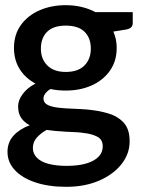

<svg xmlns="http://www.w3.org/2000/svg" viewBox="-20 -540 550 742"><path d="M234 -520Q267 -520 296 -513Q325 -506 349 -493H493V-451Q493 -441 487.5 -435Q482 -429 468 -426L418 -418Q431 -389 431 -355Q431 -304 405 -267Q379 -230 334.5 -210Q290 -190 234 -190Q218 -190 203.5 -191.5Q189 -193 175 -196Q162 -188 155 -178.5Q148 -169 148 -159Q148 -143 163.5 -135Q179 -127 204 -124Q229 -121 258.5 -120Q288 -119 314 -117Q360 -113 397.5 -102Q435 -91 458 -66Q481 -41 481 6Q481 55 449 95Q417 135 362 158.5Q307 182 236 182Q168 182 117 165Q66 148 37.5 117.5Q9 87 9 47Q9 10 32 -15.5Q55 -41 95 -56Q75 -66 62.5 -83.5Q50 -101 50 -129Q50 -153 68 -177Q86 -201 117 -217Q78 -238 56 -273Q34 -308 34 -355Q34 -406 60.5 -443Q87 -480 132.5 -500Q178 -520 234 -520ZM377 25Q377 -1 355.5 -12Q334 -23 304 -26Q294 -28 275.5 -29Q257 -30 235 -31Q213 -32 193 -34Q173 -36 160 -38Q137 -25 122 -8Q107 9 107 32Q107 54 123 70Q139 86 168.5 93.5Q198 101 238 101Q280 101 311 92.5Q342 84 359.5 67Q377 50 377 25ZM234 -262Q282 -262 306.5 -287Q331 -312 331 -352Q331 -393 307 -417Q283 -441 234 -441Q186 -441 162 -417Q138 -393 138 -352Q138 -312 163 -287Q188 -262 234 -262Z"/></svg>

Font: Aleo SemiBold
Style: Regular
Weight: 600
Designer: Alessio Laiso
Foundry: Alessio Laiso
Version: Version 2.001;gftools[0.9.29]